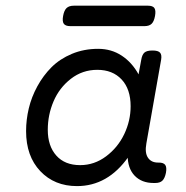

<svg xmlns="http://www.w3.org/2000/svg" viewBox="-20 -630 640 661"><path d="M69.8 -178.7Q69.8 -92.3 118.7 -40.8Q167.5 10.7 245.1 10.7Q351.1 10.7 421.9 -89.8L419.4 -95.7Q419.4 -50.3 443.6 -25.1Q467.8 0 508.8 0H514.2Q530.8 0 539.1 -8.1Q547.4 -16.1 551.3 -35.2Q554.7 -54.2 548.8 -62.3Q543 -70.3 526.4 -70.3H523.9Q500.5 -70.3 489.3 -87.2Q478 -104 483.9 -136.2L534.7 -424.3Q537.6 -441.4 531 -448.7Q524.4 -456.1 505.4 -456.1H504.4Q485.4 -456.1 477.3 -449Q469.2 -441.9 466.3 -424.3L457 -374Q434.6 -415 398.9 -438.5Q363.3 -461.9 317.9 -461.9Q269 -461.9 227.5 -444.6Q186 -427.2 157.5 -398.7Q128.9 -370.1 108.6 -333Q88.4 -295.9 79.1 -256.8Q69.8 -217.8 69.8 -178.7ZM429.7 -264.2Q429.7 -214.4 407.7 -168.2Q385.7 -122.1 345.2 -91.8Q304.7 -61.5 255.9 -61.5Q203.1 -61.5 173.8 -94.5Q144.5 -127.4 144.5 -183.1Q144.5 -234.4 164.3 -281Q184.1 -327.6 223.9 -358.6Q263.7 -389.6 314.9 -389.6Q367.7 -389.6 398.7 -356.4Q429.7 -323.2 429.7 -264.2ZM234.4 -610.4Q217.8 -610.4 209.2 -602.3Q200.7 -594.2 197.3 -575.2Q193.8 -556.2 199.7 -548.1Q205.6 -540 222.2 -540H477.1Q493.7 -540 502 -548.1Q510.3 -556.2 513.7 -575.2Q517.1 -594.2 511.5 -602.3Q505.9 -610.4 489.3 -610.4Z"/></svg>

Font: Courier Prime Sans
Style: Regular
Weight: 300
Italic angle: -10°
Designer: Alan Dague-Greene
Foundry: Quote-Unquote Apps
Version: Version 3.23